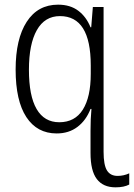

<svg xmlns="http://www.w3.org/2000/svg" viewBox="-20 -562 574 823"><path d="M368 -445H371L378 -532H424V89Q424 145 438.5 168.5Q453 192 484 192Q510 192 534 181V229Q512 241 475 241Q422 241 395 205.5Q368 170 368 94V-1Q368 -54 372 -95H368Q349 -46 312 -18Q275 10 223 10Q139 10 93 -60Q47 -130 47 -264Q47 -395 94.5 -468.5Q142 -542 229 -542Q281 -542 315.5 -516Q350 -490 368 -445ZM104 -263Q104 -151 137 -94.5Q170 -38 234 -38Q301 -38 335 -92Q369 -146 369 -245V-282Q369 -493 237 -493Q172 -493 138 -433Q104 -373 104 -263Z"/></svg>

Font: Noto Sans Display Light Narrow
Style: Regular
Weight: 300
Width: 4
Designer: Monotype Design team
Foundry: Monotype Imaging Inc.
Version: Version 1.000